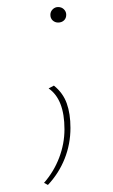

<svg xmlns="http://www.w3.org/2000/svg" viewBox="-20 -357 321 545"><path d="M123 -315Q123 -324 129.5 -330.5Q136 -337 145 -337Q155 -337 161.5 -330.5Q168 -324 168 -315Q168 -305 161.5 -299Q155 -293 145 -293Q136 -293 129.5 -299Q123 -305 123 -315ZM105 162Q133 130 148 90.5Q163 51 163 10Q163 -75 118 -106L133 -114Q159 -93 169.5 -63.5Q180 -34 180 6Q180 52 163.5 93.5Q147 135 116 168Z"/></svg>

Font: Ysabeau Infant Thin
Style: Regular
Weight: 200
Designer: Christian Thalmann (Catharsis Fonts)
Version: Version 0.003